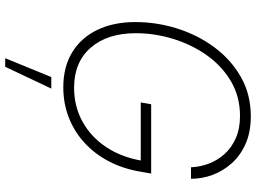

<svg xmlns="http://www.w3.org/2000/svg" viewBox="-147 -630 1019 765"><g transform="rotate(90 362.5 -247.5)"><path d="M328.1 9.8Q246.6 9.8 188.5 -25.6Q130.4 -61 99.1 -125.7Q67.9 -190.4 67.9 -277.3Q67.9 -362.8 93.8 -444.6Q119.6 -526.4 168.7 -592.5Q217.8 -658.7 287.1 -698Q356.4 -737.3 443.4 -737.3Q505.9 -737.3 552.5 -716.8Q599.1 -696.3 630.1 -661.9Q661.1 -627.4 676.8 -585.2Q692.4 -543 692.4 -499H646.5Q645 -535.6 631.8 -570.3Q618.7 -605 593.3 -633.1Q567.9 -661.1 530 -677.7Q492.2 -694.3 441.9 -694.3Q365.2 -694.3 304.2 -658.4Q243.2 -622.6 200.4 -562.3Q157.7 -502 135 -428.2Q112.3 -354.5 112.3 -279.3Q112.3 -166 169.9 -99.6Q227.5 -33.2 329.6 -33.2Q403.8 -33.2 464.6 -66.7Q525.4 -100.1 566.2 -161.4Q606.9 -222.7 620.6 -305.2L635.3 -298.8H388.2L395.5 -340.3H671.4L664.1 -297.9Q652.3 -228 622.6 -171.4Q592.8 -114.7 548.3 -74.2Q503.9 -33.7 448 -12Q392.1 9.8 328.1 9.8ZM211.9 241.2 287.1 57.6H333L246.1 241.2Z"/></g></svg>

Font: Inter 20pt ExtraLight
Style: Italic
Weight: 250
Italic angle: -9.3988°
Version: Version 4.001;git-66647c0bb